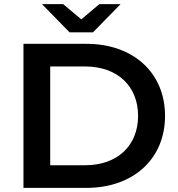

<svg xmlns="http://www.w3.org/2000/svg" viewBox="-20 -913 866 933"><path d="M432 -756 566 -893H463L375 -819L287 -893H184L318 -756ZM400 -700H94V0H400C627 0 782 -140 782 -350C782 -560 627 -700 400 -700ZM394 -110H224V-590H394C550 -590 651 -495 651 -350C651 -205 550 -110 394 -110Z"/></svg>

Font: Montserrat Lite SemiBold
Style: Regular
Weight: 600
Designer: Julieta Ulanovsky
Foundry: Julieta Ulanovsky
Version: Version 7.200;PS 007.200;hotconv 1.0.88;makeotf.lib2.5.64775